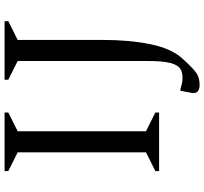

<svg xmlns="http://www.w3.org/2000/svg" viewBox="-46 -654 873 820"><g transform="rotate(-90 390.0 -243.5)"><path d="M70 0V-16L150 -56V-604L70 -644V-660H320V-644L240 -604V-56L320 -16V0ZM436 173Q423 173 413 167Q403 161 403 145Q403 143 404.5 135Q406 127 413 91H419Q436 96 446 98Q456 100 470 100Q492 100 507.5 90Q523 80 531.5 48Q540 16 540 -51V-604L460 -644V-660H710V-644L630 -604V-240Q630 -128 612 -38.5Q594 51 551 99Q522 131 504 147Q486 163 471 168Q456 173 436 173Z"/></g></svg>

Font: Spectral
Style: Regular
Weight: 400
Designer: Jean-Baptiste Levee
Foundry: Production Type
Version: Version 2.001